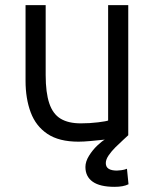

<svg xmlns="http://www.w3.org/2000/svg" viewBox="-20 -538 600 744"><path d="M424 186Q367 186 339 166Q311 146 311 109Q311 88 325 65.5Q339 43 357 26Q375 9 386 3Q358 6 330.5 8.5Q303 11 284 11Q209 11 164 -19Q119 -49 99 -102.5Q79 -156 79 -225V-518H157V-247Q157 -179 171 -137.5Q185 -96 215 -78Q245 -60 293 -60Q328 -60 360 -64Q392 -68 399 -71V-518H477V-14Q471 -8 457 4.5Q443 17 427.5 32.5Q412 48 401 64Q390 80 390 94Q390 109 401 116Q412 123 433 123Q439 123 450.5 121.5Q462 120 472 116L478 176Q468 181 454.5 183.5Q441 186 424 186Z"/></svg>

Font: Ubuntu Sans Mono
Style: Regular
Weight: 400
Monospace: yes
Designer: Dalton Maag Ltd
Foundry: Dalton Maag Ltd
Version: Version 1.006